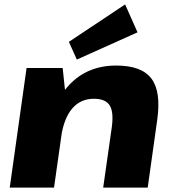

<svg xmlns="http://www.w3.org/2000/svg" viewBox="-20 -847 780 867"><path d="M485 -274Q494 -342 475 -371.5Q456 -401 404 -401Q344 -401 306.5 -357.5Q269 -314 256 -229L176 -140L187 -212Q211 -377 293 -464Q375 -551 505 -551Q619 -551 663.5 -492.5Q708 -434 690 -306L647 0H446ZM100 -540H263L279 -388L224 0H24ZM601 -701 327 -578 291 -658 545 -827Z"/></svg>

Font: Pathway Extreme 28pt ExtraBold
Style: Italic
Weight: 800
Italic angle: -8°
Designer: Eduardo Rodriguez Tunni
Foundry: Eduardo Rodriguez Tunni
Version: Version 1.001;gftools[0.9.26]